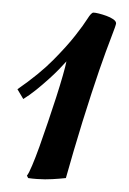

<svg xmlns="http://www.w3.org/2000/svg" viewBox="-20 -526 205 306"><path d="M22.9 -246.1Q25.9 -249.5 31.2 -262.2Q36.6 -274.9 43 -292.7Q49.3 -310.5 56.4 -331.3Q63.5 -352.1 69.6 -371.1Q75.7 -390.1 80.1 -405.5Q84.5 -420.9 85.9 -428.2Q81.5 -423.3 74 -415.5Q66.4 -407.7 57.1 -399.4Q47.9 -391.1 37.6 -382.8Q27.3 -374.5 17.1 -368.2L7.8 -383.8Q43 -408.2 64.9 -430.4Q86.9 -452.6 100.1 -469.5Q113.3 -486.3 119.4 -496.1Q125.5 -505.9 128.9 -505.9Q131.8 -505.9 137.7 -504.4Q143.6 -502.9 149.7 -500.7Q155.8 -498.5 160.4 -495.4Q165 -492.2 165 -488.8Q165 -486.3 157.2 -466.3Q149.4 -446.3 138.2 -414.1Q132.8 -398.4 125.7 -376.7Q118.7 -355 111.3 -331.5Q104 -308.1 97.2 -284.7Q90.3 -261.2 85 -242.2Q79.6 -241.7 74.2 -241.2Q69.3 -240.7 63.5 -240.5Q57.6 -240.2 51.8 -240.2Q46.4 -240.2 39.1 -240.7Q31.7 -241.2 24.9 -242.2L22.9 -246.1Z"/></svg>

Font: Romanesco
Style: Regular
Weight: 400
Designer: Astigmatic (AOETI)
Foundry: Astigmatic (AOETI)
Version: Version 1.000